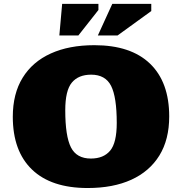

<svg xmlns="http://www.w3.org/2000/svg" viewBox="-20 -955 938 990"><path d="M466.5 -722Q654.5 -722 753.5 -626.8Q852.5 -531.5 852.5 -354.5Q852.5 -235.5 801.8 -153.2Q751 -71 657 -28.2Q563 14.5 432 14.5Q244 14.5 145 -80.8Q46 -176 46 -353Q46 -472 96.8 -554.2Q147.5 -636.5 241.8 -679.2Q336 -722 466.5 -722ZM448.5 -137.5Q514 -137.5 548 -178.2Q582 -219 582 -321Q582 -454.5 552.8 -512.2Q523.5 -570 450 -570Q384.5 -570 350.5 -529.2Q316.5 -488.5 316.5 -386.5Q316.5 -253 345.8 -195.2Q375 -137.5 448.5 -137.5ZM484.5 -772 559 -935H760V-898L586 -772ZM286 -772 300.5 -935H487.5V-903.5L384 -772Z"/></svg>

Font: Newsreader 6pt ExtraBold
Style: Regular
Weight: 800
Designer: Hugues Gentile
Foundry: Production Type
Version: Version 1.003; ttfautohint (v1.8.3)